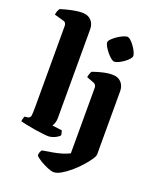

<svg xmlns="http://www.w3.org/2000/svg" viewBox="-183 -901 974 1202"><g transform="rotate(20 304.0 -300.0)"><path d="M216 0Q204 0 178 -3Q152 -6 121 -11Q90 -16 64 -21.5Q38 -27 26 -31Q26 -39 29 -48.5Q32 -58 35 -65L55 -67Q72 -70 74.5 -86Q77 -102 77 -147V-685Q77 -693 73 -701Q69 -709 58 -712L-5 -730Q-3 -746 2 -756.5Q7 -767 10 -772Q21 -776 45.5 -782.5Q70 -789 99 -794.5Q128 -800 153 -800Q191 -800 212.5 -777.5Q234 -755 234 -719V-128Q234 -107 228 -92.5Q222 -78 218 -72L283 -64Q285 -59 287.5 -49.5Q290 -40 290 -32Q284 -25 271 -17Q258 -9 243 -4.5Q228 0 216 0ZM324 200Q310 200 284 189.5Q258 179 233 164Q208 149 196 135Q196 122 200.5 111.5Q205 101 209 97Q248 91 280.5 85Q313 79 339 71Q365 63 386 52V-385Q386 -394 381.5 -401.5Q377 -409 367 -413L319 -431Q321 -445 325.5 -456.5Q330 -468 333 -472Q344 -476 365 -482.5Q386 -489 412 -494.5Q438 -500 462 -500Q501 -500 522 -477Q543 -454 543 -419V2Q543 14 527 37.5Q511 61 486 89Q461 117 431 142.5Q401 168 373 184Q345 200 324 200ZM444 -580Q435 -580 421.5 -591Q408 -602 394.5 -618.5Q381 -635 371.5 -651.5Q362 -668 362 -679Q362 -689 374.5 -701.5Q387 -714 405 -726.5Q423 -739 441 -747Q459 -755 469 -755Q479 -755 492 -743.5Q505 -732 517 -715Q529 -698 537 -681.5Q545 -665 545 -654Q545 -645 534 -632.5Q523 -620 506.5 -608Q490 -596 473 -588Q456 -580 444 -580Z"/></g></svg>

Font: Texturina 12pt ExtraBold
Style: Regular
Weight: 800
Designer: Guillermo Torres Carreño
Foundry: Omnibus-Type
Version: Version 1.002